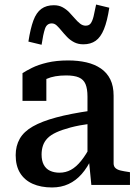

<svg xmlns="http://www.w3.org/2000/svg" viewBox="-20 -814 611 845"><path d="M381 -327V-270Q328 -263 290.5 -253Q253 -243 228 -231.5Q203 -220 189 -205.5Q175 -191 169 -173Q163 -155 163 -134Q163 -107 172.5 -89Q182 -71 200 -62.5Q218 -54 242 -54Q269 -54 292 -66.5Q315 -79 336.5 -105.5Q358 -132 379 -172L384 -118Q365 -77 339.5 -48Q314 -19 281.5 -4Q249 11 209 11Q160 11 124 -5Q88 -21 68.5 -52.5Q49 -84 49 -131Q49 -172 67 -203.5Q85 -235 124.5 -257.5Q164 -280 227 -297Q290 -314 381 -327ZM382 0 371 -112 365 -117V-389Q365 -423 356.5 -443.5Q348 -464 327.5 -473Q307 -482 271 -482Q219 -482 185.5 -467Q152 -452 137 -434Q134 -441 136 -449.5Q138 -458 144.5 -465.5Q151 -473 161 -478Q171 -483 184 -485V-370H79V-492Q94 -502 121 -515.5Q148 -529 188 -538.5Q228 -548 280 -548Q324 -548 360.5 -539.5Q397 -531 424 -512.5Q451 -494 465.5 -464.5Q480 -435 480 -393V-95Q480 -82 488 -74.5Q496 -67 511 -63.5Q526 -60 547 -57L552 -56V0ZM347 -619Q324 -619 306.5 -628Q289 -637 275.5 -651Q262 -665 251 -678.5Q240 -692 230 -701.5Q220 -711 208 -711Q186 -711 178 -687.5Q170 -664 163 -617L105 -631Q114 -689 127 -724Q140 -759 162 -775Q184 -791 217 -791Q239 -791 255.5 -782Q272 -773 285 -759.5Q298 -746 309.5 -732.5Q321 -719 332.5 -710Q344 -701 357 -701Q372 -701 379.5 -711.5Q387 -722 392 -742.5Q397 -763 403 -794L461 -780Q452 -721 437.5 -685.5Q423 -650 401 -634.5Q379 -619 347 -619Z"/></svg>

Font: Roboto Serif SemiCondensed Medium
Style: Regular
Weight: 500
Width: 4
Designer: Greg Gazdowicz
Foundry: Commercial Type
Version: Version 1.007